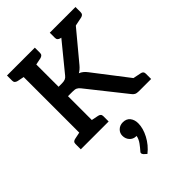

<svg xmlns="http://www.w3.org/2000/svg" viewBox="-300 -849 1326 1326"><g transform="rotate(-45 363.0 -186.5)"><path d="M102 0V-721H225V-414H258Q277 -414 289.5 -419Q302 -424 311 -436L522 -694Q534 -709 547 -715Q560 -721 579 -721H685L432 -417Q422 -405 411.5 -396Q401 -387 390 -381Q405 -375 417.5 -365Q430 -355 442 -339L703 0H595Q575 0 563.5 -6Q552 -12 543 -25L326 -298Q314 -312 303 -317Q292 -322 268 -322H225V0ZM588 -624 535 -676V-721H671L611 -629ZM615 0 564 -105 629 -92ZM28 0V-52Q28 -64 34.5 -70.5Q41 -77 53 -79L116 -92L129 0ZM200 0 212 -92 276 -79Q287 -77 293.5 -70.5Q300 -64 300 -52V0ZM129 -721 116 -629 53 -642Q41 -645 34.5 -651.5Q28 -658 28 -670V-721ZM300 -721V-670Q300 -658 293.5 -651.5Q287 -645 276 -642L212 -629L200 -721ZM615 0 627 -92 691 -79Q703 -77 709 -70.5Q715 -64 715 -52V0ZM697 -721V-670Q697 -658 691 -651.5Q685 -645 673 -642L609 -629L597 -721ZM546 -721 534 -629 470 -642Q459 -645 452.5 -651.5Q446 -658 446 -670V-721ZM331 348 311 330Q308 326 305.5 322Q303 318 303 313Q303 305 312 297Q324 284 342.5 259Q361 234 366 207Q365 207 363.5 207Q362 207 361 207Q333 206 315 186Q297 166 297 137Q297 110 316.5 91.5Q336 73 365 73Q400 73 418 96Q436 119 436 153Q436 202 407.5 256Q379 310 331 348Z"/></g></svg>

Font: Aleo SemiBold
Style: Regular
Weight: 600
Designer: Alessio Laiso
Foundry: Alessio Laiso
Version: Version 2.001;gftools[0.9.29]